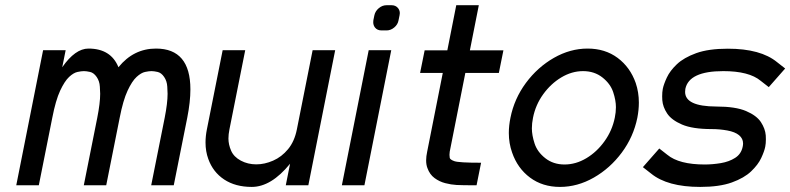

<svg xmlns="http://www.w3.org/2000/svg" viewBox="-20 -718 3062 744"><path d="M584.5 -529.8Q717.8 -529.8 717.8 -371.6Q717.8 -323.7 705.6 -261.7L653.3 0H565.9L618.2 -261.7Q629.4 -318.8 629.4 -354.5Q629.4 -360.8 628.2 -382.3Q627 -403.8 616 -419.9Q605 -436 590.8 -439.2Q576.7 -442.4 566.9 -442.4Q557.1 -442.4 542 -439.2Q526.9 -436 509.3 -419.9Q491.7 -403.8 474.4 -366.7Q457 -329.6 443.8 -261.7L391.6 0H304.7L356.9 -261.7Q368.2 -318.8 368.2 -354.5Q368.2 -360.8 366.9 -382.3Q365.7 -403.8 354.5 -419.9Q343.3 -436 329.1 -439.2Q314.9 -442.4 305.2 -442.4Q295.4 -442.4 280.3 -439.2Q265.1 -436 247.8 -419.9Q230.5 -403.8 213.1 -366.7Q195.8 -329.6 182.6 -261.7L130.4 0H43L147 -523.4H234.4L221.2 -457.5Q271.5 -529.8 322.8 -529.8Q409.7 -529.8 439 -457.5Q497.6 -529.8 584.5 -529.8Z M1191.4 -523.4H1278.8L1174.8 0H1087.4L1104 -83.5Q1030.8 6.3 955.6 6.3Q892.1 6.3 848.6 -22.5Q805.2 -51.3 787.1 -102.1Q776.4 -131.3 776.4 -166Q776.4 -190.4 781.7 -216.8L842.8 -523.4H930.2L869.1 -216.8Q865.2 -197.3 865.2 -181.2Q865.2 -157.7 875.7 -133.8Q886.2 -109.9 913.3 -95.5Q940.4 -81.1 973.1 -81.1Q1005.4 -81.1 1038.3 -95.5Q1071.3 -109.9 1096.2 -139.9Q1121.1 -169.9 1130.4 -216.8Z M1304.7 0 1408.7 -523.4H1496.1L1392.1 0ZM1497.6 -697.8Q1513.2 -697.8 1522.5 -686.5Q1529.3 -677.7 1529.3 -667Q1529.3 -663.1 1528.3 -658.7L1524.4 -639.6Q1521.5 -623 1507.8 -611.6Q1494.1 -600.1 1478 -600.1H1458.5Q1441.9 -600.1 1433.1 -611.3Q1426.3 -620.1 1426.3 -631.8Q1426.3 -635.7 1426.8 -639.6L1430.7 -658.7Q1434.1 -674.8 1447.8 -686.3Q1461.4 -697.8 1478 -697.8Z M1695.8 -435.5H1607.9L1625.5 -522.9H1713.4L1748 -697.8H1835.4L1800.8 -522.9H1930.7L1913.1 -435.5H1783.2L1722.7 -130.4Q1721.7 -124 1721.7 -118.2Q1721.7 -113.8 1722.7 -106.7Q1723.6 -99.6 1740.7 -93.5Q1757.8 -87.4 1844.2 -87.4L1826.7 0Q1771 0 1749.5 -1.2Q1728 -2.4 1705.3 -8.3Q1682.6 -14.2 1663.8 -28.1Q1645 -42 1636.2 -66.9Q1631.3 -79.6 1631.3 -96.7Q1631.3 -111.8 1635.3 -130.4Z M2239.3 -442.4Q2195.8 -442.4 2155 -418Q2114.3 -393.6 2084.7 -352.5Q2055.2 -311.5 2045.4 -261.7Q2041 -240.2 2041 -220.7Q2041 -194.3 2051.5 -161.9Q2062 -129.4 2093 -105Q2124 -80.6 2167.5 -80.6Q2211.4 -80.6 2252.2 -105Q2293 -129.4 2322.5 -170.7Q2352.1 -211.9 2362.3 -261.7Q2366.7 -282.7 2366.7 -302.7Q2366.7 -329.1 2356 -361.3Q2345.2 -393.6 2314.2 -418Q2283.2 -442.4 2239.3 -442.4ZM2149.9 6.3Q2082.5 6.3 2033.9 -29.8Q1985.4 -65.9 1964.4 -127Q1951.7 -162.6 1951.7 -202.6Q1951.7 -231 1958 -261.7Q1972.7 -335.4 2017.8 -396.5Q2063 -457.5 2126.2 -493.7Q2189.5 -529.8 2256.8 -529.8Q2324.7 -529.8 2373.3 -493.7Q2421.9 -457.5 2443.4 -396.5Q2455.6 -360.4 2455.6 -320.3Q2455.6 -292 2449.7 -261.7Q2434.6 -187.5 2389.4 -126.7Q2344.2 -65.9 2281 -29.8Q2217.8 6.3 2149.9 6.3Z M2755.4 -305.2Q2830.1 -305.2 2870.8 -287.8Q2911.6 -270.5 2928.5 -244.9Q2945.3 -219.2 2947.3 -193.4Q2947.8 -185.5 2947.8 -178.2Q2947.8 -161.6 2945.3 -149.4Q2941.9 -131.8 2929.7 -105.7Q2917.5 -79.6 2890.6 -54Q2863.8 -28.3 2815.9 -11Q2768.1 6.3 2693.4 6.3Q2565.9 6.3 2502.4 -45.9L2471.2 -70.3L2534.7 -142.6L2565.9 -118.2Q2611.3 -80.6 2710.9 -80.6Q2741.2 -80.6 2773.2 -85.9Q2805.2 -91.3 2828.6 -106.2Q2852.1 -121.1 2857.9 -149.4Q2859.4 -156.2 2859.4 -162.1Q2859.4 -181.2 2843.8 -194.1Q2828.1 -207 2798.3 -212.4Q2768.6 -217.8 2738.3 -217.8Q2663.6 -217.8 2622.8 -235.4Q2582 -252.9 2565.2 -278.3Q2548.3 -303.7 2546.4 -330.1Q2545.9 -337.9 2545.9 -344.7Q2545.9 -361.3 2548.3 -373.5Q2551.8 -391.1 2564 -417.5Q2576.2 -443.8 2603 -469.2Q2629.9 -494.6 2677.7 -512Q2725.6 -529.3 2800.3 -529.3Q2927.7 -529.3 2991.2 -477.1L3022.5 -452.6L2959 -380.4L2927.7 -404.8Q2882.8 -442.4 2782.7 -442.4Q2649.9 -442.4 2635.7 -373.5Q2634.8 -367.2 2634.8 -361.8Q2634.8 -305.7 2755.4 -305.2Z"/></svg>

Font: Qaz
Style: Italic
Weight: 400
Italic angle: -11.25°
Designer: GGBotNet
Foundry: f0n7
Version: 0.70